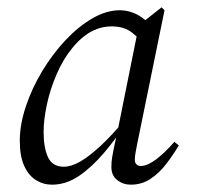

<svg xmlns="http://www.w3.org/2000/svg" viewBox="-20 -492 537 524"><path d="M122 12Q98 12 78 -0.5Q58 -13 46 -39.5Q34 -66 34 -108Q34 -152 50.5 -201.5Q67 -251 95 -297.5Q123 -344 158 -381.5Q193 -419 231.5 -441.5Q270 -464 307 -464Q325 -464 342.5 -457.5Q360 -451 375.5 -438Q391 -425 402 -407L376 -368Q363 -385 341 -402.5Q319 -420 285 -420Q264 -420 245 -413Q226 -406 209.5 -393Q193 -380 179 -363Q153 -332 135 -290.5Q117 -249 108 -207Q99 -165 99 -132Q99 -89 111 -63Q123 -37 154 -37Q174 -37 198 -50.5Q222 -64 253.5 -93Q285 -122 324 -169L332 -164H330Q298 -115 264 -75Q230 -35 195 -11.5Q160 12 122 12ZM337 12Q316 12 300 -0.5Q284 -13 284 -36Q284 -42 284.5 -50Q285 -58 288.5 -76.5Q292 -95 300 -130L301 -135L359 -423L364 -427L421 -472L429 -464L355 -102Q352 -86 350 -76Q348 -66 348 -55Q348 -48 352.5 -43.5Q357 -39 364 -39Q382 -39 406 -57Q430 -75 456 -105L468 -95Q453 -70 434 -45Q415 -20 391 -4Q367 12 337 12Z"/></svg>

Font: Source Serif 4 60pt
Style: Italic
Weight: 400
Italic angle: -12°
Version: Version 4.004;hotconv 1.0.116;makeotfexe 2.5.65601